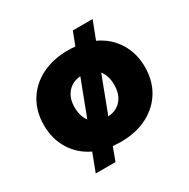

<svg xmlns="http://www.w3.org/2000/svg" viewBox="-149 -703 911 925"><g transform="rotate(-30 306.0 -240.0)"><path d="M163 -14Q98 -45 61.5 -104Q25 -163 25 -240Q25 -315 59.5 -372.5Q94 -430 157.5 -462.5Q221 -495 306 -495Q321 -495 346 -493L374 -566H484L446 -467Q513 -436 550 -376.5Q587 -317 587 -240Q587 -165 552.5 -107.5Q518 -50 454.5 -17.5Q391 15 306 15Q291 15 262 13L235 86H125ZM295 -357Q249 -353 222.5 -322Q196 -291 196 -240Q196 -191 220 -160ZM416 -240Q416 -290 391 -322L315 -122Q362 -125 389 -156.5Q416 -188 416 -240Z"/></g></svg>

Font: Readiness
Style: Bold
Weight: 700
Designer: Katatrad Team
Foundry: CadsonDemak
Version: Version 1.00;January 16, 2020;FontCreator 12.0.0.2550 64-bit